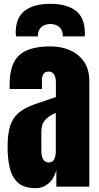

<svg xmlns="http://www.w3.org/2000/svg" viewBox="-20 -985 523 1013"><path d="M168.5 7.8Q107.4 7.8 75.4 -20.5Q43.5 -48.8 31.7 -98.1Q20 -147.5 20 -210Q20 -276.9 33.2 -319.6Q46.4 -362.3 78.4 -389.6Q110.4 -417 166.5 -436L274.9 -473.1V-548.3Q274.9 -607.4 236.3 -607.4Q201.2 -607.4 201.2 -559.6V-515.6H31.2Q30.8 -519.5 30.8 -525.6Q30.8 -531.7 30.8 -539.6Q30.8 -648.9 82.3 -694.6Q133.8 -740.2 245.6 -740.2Q304.2 -740.2 350.6 -719.5Q397 -698.7 424.1 -658.2Q451.2 -617.7 451.2 -558.1V0H277.3V-86.9Q264.6 -41 235.4 -16.6Q206.1 7.8 168.5 7.8ZM237.3 -127.9Q258.8 -127.9 266.6 -146Q274.4 -164.1 274.4 -185.1V-389.2Q238.3 -374.5 218.3 -352.3Q198.2 -330.1 198.2 -287.1V-192.9Q198.2 -127.9 237.3 -127.9ZM64.5 -793Q63 -802.7 63 -813Q63 -892.6 111.1 -928.7Q159.2 -964.8 244.6 -964.8Q332.5 -964.8 380.1 -928Q427.7 -891.1 427.7 -809.6Q427.7 -807.1 427.5 -802.5Q427.2 -797.9 426.8 -793H311.5Q311.5 -826.2 293 -842.3Q274.4 -858.4 245.6 -858.4Q217.3 -858.4 198.5 -842.3Q179.7 -826.2 179.7 -793Z"/></svg>

Font: Anton SC
Style: Regular
Weight: 400
Designer: Vernon Adams
Foundry: Vernon Adams
Version: Version 2.116; ttfautohint (v1.8.4.7-5d5b)